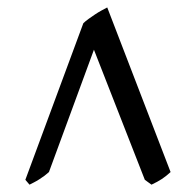

<svg xmlns="http://www.w3.org/2000/svg" viewBox="-20 -777 532 521"><path d="M442.9 -310.1Q430.7 -298.8 419.2 -291.3Q407.7 -283.7 391.1 -275.9L373 -289.1L234.9 -642.1L112.8 -310.1Q107.4 -305.2 100.6 -300Q93.8 -294.9 86.4 -290.3Q79.1 -285.6 72 -282Q64.9 -278.3 60.1 -275.9L48.8 -289.1L206.1 -713.9Q211.9 -719.7 220.5 -725.8Q229 -731.9 237.8 -737.8Q246.6 -743.7 255.4 -748.5Q264.2 -753.4 271 -756.8Z"/></svg>

Font: Gentium Plus Afr
Style: Regular
Weight: 400
Designer: J. Victor Gaultney, Annie Olsen, Iska Routamaa, Becca Hirsbrunner
Foundry: SIL International
Version: Version 5.000